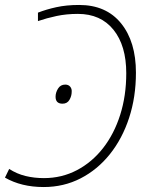

<svg xmlns="http://www.w3.org/2000/svg" viewBox="-25 -744 614 774"><path d="M294 -724Q403 -724 463 -650Q523 -576 523 -451Q523 -353 495.5 -269Q468 -185 418 -122.5Q368 -60 300 -25Q232 10 151 10Q61 10 -5 -28L12 -63Q43 -43 78 -34.5Q113 -26 152 -26Q224 -26 285 -58Q346 -90 390.5 -147Q435 -204 459.5 -281Q484 -358 484 -449Q484 -560 432.5 -624Q381 -688 289 -688Q243 -688 203 -679.5Q163 -671 128 -659V-693Q161 -706 202 -715Q243 -724 294 -724ZM227 -326Q199 -326 199 -354Q199 -371 209 -387Q219 -403 238 -403Q251 -403 258 -394.5Q265 -386 264 -374Q264 -357 255 -341.5Q246 -326 227 -326Z"/></svg>

Font: Noto Sans Disp ExtLt
Style: Italic
Weight: 200
Italic angle: -12°
Designer: Monotype Design Team
Foundry: Monotype Imaging Inc.
Version: Version 2.000;GOOG;noto-source:20170915:90ef993387c0